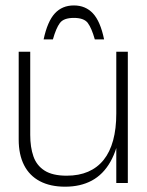

<svg xmlns="http://www.w3.org/2000/svg" viewBox="-20 -690 556 724"><path d="M225.5 14Q169.5 14 130.2 -6.8Q91 -27.5 70.8 -67.2Q50.5 -107 50.5 -163.5V-495H94V-181Q94 -135 106 -100.5Q118 -66 148 -46.8Q178 -27.5 231.5 -27.5Q277.5 -27.5 312.2 -42.5Q347 -57.5 370.8 -87Q394.5 -116.5 406.5 -160.5Q418.5 -204.5 418.5 -262V-495H462V0H418.5V-176.5L434 -202Q423.5 -127.5 396.2 -79.8Q369 -32 326.2 -9Q283.5 14 225.5 14ZM258.5 -669.5Q214.5 -669.5 186.8 -639.5Q159 -609.5 144.5 -541.5H179.5Q191.5 -584 205.8 -603.2Q220 -622.5 258.5 -622.5Q297 -622.5 311.2 -603.2Q325.5 -584 337.5 -541.5H372.5Q358.5 -609.5 330.5 -639.5Q302.5 -669.5 258.5 -669.5Z"/></svg>

Font: Russolo 10pt ExtraLight
Style: Regular
Weight: 200
Designer: Micah Stupak-Hahn
Version: Version 1.000